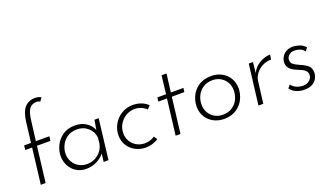

<svg xmlns="http://www.w3.org/2000/svg" viewBox="-72 -1254 2998 1754"><g transform="rotate(-20 1427.0 -377.5)"><path d="M133 -347H66L71 -390H138L162 -587Q173 -679 210.5 -721.5Q248 -764 313 -764Q344 -764 371 -749L346 -715Q335 -725 313 -725Q268 -725 243.5 -694Q219 -663 210 -588L185 -390H316L311 -347H180L138 0H91Z M796 -391 749 0H702L712 -79Q685 -43 637 -18.5Q589 6 531 6Q481 6 440 -18.5Q399 -43 375 -86.5Q351 -130 351 -183Q351 -233 375 -284Q399 -335 447.5 -369Q496 -403 567 -403Q629 -403 674 -374.5Q719 -346 739 -298L755 -391ZM729 -226Q724 -284 680 -323.5Q636 -363 573 -363Q514 -363 475 -334.5Q436 -306 418 -265.5Q400 -225 400 -188Q400 -145 420 -109.5Q440 -74 475.5 -53.5Q511 -33 556 -33Q617 -33 664 -71Q711 -109 723 -169Z M1234 -28Q1176 9 1109 9Q1059 9 1013.5 -14Q968 -37 940 -80Q912 -123 912 -181Q912 -237 940 -287Q968 -337 1017.5 -367.5Q1067 -398 1128 -398Q1173 -398 1210.5 -383.5Q1248 -369 1274 -343L1245 -312Q1224 -333 1194.5 -345.5Q1165 -358 1131 -358Q1086 -358 1046.5 -334.5Q1007 -311 983.5 -271Q960 -231 960 -183Q960 -141 980 -106.5Q1000 -72 1035.5 -51.5Q1071 -31 1116 -31Q1167 -31 1212 -60Z M1518 -563 1496 -386H1618L1613 -347H1491L1449 0H1402L1444 -347H1360L1365 -386H1449L1470 -563Z M1871 8Q1818 8 1772.5 -15.5Q1727 -39 1700 -82.5Q1673 -126 1673 -183Q1673 -236 1697 -286.5Q1721 -337 1770.5 -369.5Q1820 -402 1893 -402Q1947 -402 1992.5 -378Q2038 -354 2064.5 -310.5Q2091 -267 2091 -212Q2091 -160 2067.5 -109.5Q2044 -59 1994.5 -25.5Q1945 8 1871 8ZM1873 -32Q1929 -32 1967.5 -58Q2006 -84 2024.5 -124.5Q2043 -165 2043 -209Q2043 -254 2022 -289Q2001 -324 1966.5 -343Q1932 -362 1891 -362Q1836 -362 1797.5 -336Q1759 -310 1740 -269.5Q1721 -229 1721 -185Q1721 -141 1741.5 -106Q1762 -71 1797 -51.5Q1832 -32 1873 -32Z M2285 -287Q2310 -340 2361 -370.5Q2412 -401 2466 -402L2459 -356Q2415 -356 2375.5 -336.5Q2336 -317 2310 -282.5Q2284 -248 2280 -207L2254 0H2207L2255 -391H2296Z M2655 8Q2615 8 2577.5 -6.5Q2540 -21 2517 -54L2542 -83Q2562 -56 2591.5 -43.5Q2621 -31 2655 -31Q2694 -31 2718 -54Q2742 -77 2742 -103Q2742 -127 2729 -142Q2716 -157 2700.5 -165Q2685 -173 2648 -188Q2607 -204 2584.5 -227.5Q2562 -251 2562 -287Q2562 -314 2576.5 -340Q2591 -366 2619 -382.5Q2647 -399 2684 -399Q2708 -399 2743.5 -389Q2779 -379 2806 -348L2782 -316Q2766 -340 2740 -350Q2714 -360 2686 -360Q2652 -360 2631.5 -340Q2611 -320 2611 -296Q2612 -267 2631 -252Q2650 -237 2690 -220Q2740 -199 2765 -176Q2790 -153 2790 -108Q2790 -85 2777.5 -58Q2765 -31 2735 -11.5Q2705 8 2655 8Z"/></g></svg>

Font: Josefin Sans Light
Style: Italic
Weight: 300
Italic angle: -7°
Designer: Santiago Orozco
Foundry: Typemade
Version: Version 2.000